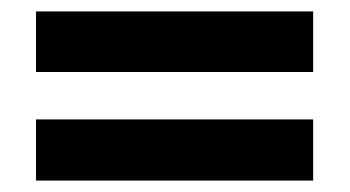

<svg xmlns="http://www.w3.org/2000/svg" viewBox="-20 -520 612 336"><path d="M43 -394V-500H528V-394ZM43 -204V-311H528V-204Z"/></svg>

Font: Noto Sans Cham
Style: Regular
Weight: 400
Designer: Monotype Design Team
Foundry: Monotype Imaging Inc.
Version: Version 2.002